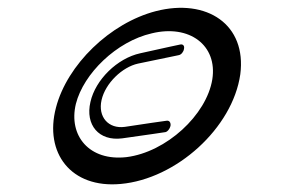

<svg xmlns="http://www.w3.org/2000/svg" viewBox="-20 -459 748 501"><path d="M178 -188C198 -267 284 -351 376 -372C474 -396 548 -341 534 -252C519 -159 414 -62 310 -49C213 -38 158 -105 178 -188ZM126 -178C95 -60 165 33 295 21C440 8 587 -125 607 -265C624 -395 520 -464 387 -430C267 -399 155 -290 126 -178ZM451 -343C451 -343 408 -334 346 -320C286 -307 229 -251 216 -193C202 -133 238 -90 299 -98C364 -107 410 -114 410 -114C416 -114 423 -122 425 -131C426 -139 422 -145 415 -144C415 -144 350 -135 306 -128C263 -122 235 -154 245 -198C255 -242 299 -284 340 -293C383 -302 446 -315 446 -315C453 -316 459 -324 460 -331C462 -339 458 -344 451 -343Z"/></svg>

Font: Hi. Perspective
Style: Perspective
Weight: 400
Designer: Mew Too, Robert Jablonski
Foundry: Cannot Into Space Fonts
Version: Version 1.996